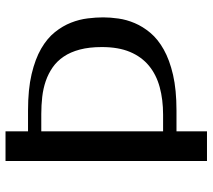

<svg xmlns="http://www.w3.org/2000/svg" viewBox="-57 -709 766 692"><g transform="rotate(-90 326.0 -363.0)"><path d="M198.7 -645H273.4Q350.1 -645 404.8 -632.1Q459.5 -619.1 496.6 -597.7Q533.7 -576.2 556.2 -548.1Q578.6 -520 590.3 -490Q602.1 -460 605.7 -429.9Q609.4 -399.9 609.4 -374Q609.4 -348.6 605.2 -319.1Q601.1 -289.6 588.6 -260.3Q576.2 -231 553.5 -203.9Q530.8 -176.8 493.4 -155.8Q456.1 -134.8 402.1 -122.3Q348.1 -109.9 273.4 -109.9H198.7V0H91.8V-726.1H198.7ZM198.7 -597.2V-158.2H258.8Q313 -158.2 357.9 -170.4Q402.8 -182.6 435.1 -209.2Q467.3 -235.8 484.9 -277.6Q502.4 -319.3 502.4 -378.9Q502.4 -424.3 493.4 -458.3Q484.4 -492.2 468 -516.4Q451.7 -540.5 429.2 -556.2Q406.7 -571.8 379.9 -581.1Q353 -590.3 322.8 -593.8Q292.5 -597.2 260.7 -597.2Z"/></g></svg>

Font: Federo
Style: Regular
Weight: 400
Designer: Olexa M. Volochay | Cyreal.org
Foundry: Olexa M. Volochay | Cyreal.org
Version: Version 1.000